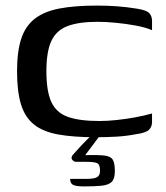

<svg xmlns="http://www.w3.org/2000/svg" viewBox="-20 -485 594 687"><path d="M41 -230Q41 -301 56 -346.5Q71 -392 104.5 -418Q138 -444 192.5 -454.5Q247 -465 326 -465Q364 -465 398.5 -462.5Q433 -460 470 -454Q503 -449 513.5 -438.5Q524 -428 524 -410V-377Q501 -387 466 -393.5Q431 -400 394.5 -403.5Q358 -407 329 -407Q263 -407 222.5 -392Q182 -377 164 -339Q146 -301 146 -230Q146 -159 163.5 -120.5Q181 -82 222.5 -67Q264 -52 336 -52Q364 -52 397 -55.5Q430 -59 463 -65Q496 -71 524 -79V-48Q524 -32 513.5 -21Q503 -10 468 -5Q432 2 396 4Q360 6 323 6Q242 6 187.5 -4Q133 -14 101 -40Q69 -66 55 -112Q41 -158 41 -230ZM281 182Q252 182 241.5 176.5Q231 171 231 155Q235 155 250 155Q265 155 290 155Q318 155 328 148.5Q338 142 338 126Q338 105 329 99.5Q320 94 288 94H251Q248 94 243 91Q238 88 236.5 83Q235 78 239 71Q244 66 252.5 56Q261 46 272 34.5Q283 23 293 13Q303 3 309 -2H339L285 70Q330 69 353 71.5Q376 74 383.5 86.5Q391 99 391 127Q391 155 379.5 166Q368 177 343.5 179.5Q319 182 281 182Z"/></svg>

Font: Genos Thin Medium
Style: Regular
Weight: 500
Version: Version 1.010